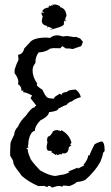

<svg xmlns="http://www.w3.org/2000/svg" viewBox="-20 -608 484 834"><path d="M62.5 139.2Q37.6 109.4 37.6 95.7Q37.6 88.4 23.9 67.9Q23.9 43 25.4 16.1Q25.4 9.3 42 -23.9Q42 -41.5 58.6 -58.6Q68.4 -83 91.8 -104.5Q117.2 -141.6 129.9 -141.6Q130.9 -145.5 137.7 -149.4L112.8 -181.2Q114.7 -186 119.6 -192.9Q108.4 -199.7 98.1 -203.4Q87.9 -207 79.6 -208L82.5 -214.4L73.2 -213.9Q73.2 -234.9 58.6 -241.7L59.6 -253.4Q59.6 -268.6 43.5 -290V-305.7Q50.8 -329.6 60.5 -348.6L58.6 -370.6Q78.1 -370.6 85.4 -397.5L108.9 -422.9Q125 -444.8 182.6 -444.8L197.3 -443.4Q211.4 -454.6 228 -454.6Q239.3 -454.6 252.4 -449.7L272 -451.7L303.2 -446.8L309.1 -448.2L328.1 -440.9L340.3 -426.3L333 -407.7L306.6 -398.9L296.4 -395L279.8 -397.5H266.1L250 -407.7L242.2 -398.4Q229.5 -398.9 211.9 -398.9L198.2 -397Q177.7 -381.3 147.9 -380.4Q133.8 -361.8 133.8 -336.9V-334Q121.6 -320.8 121.6 -301.8Q121.6 -273.4 141.6 -245.1L139.6 -240.2Q139.6 -233.4 164.1 -218.3Q177.7 -189 186 -184.3Q194.3 -179.7 214.4 -179.7L217.8 -187L238.8 -200.7L251.5 -194.3L248 -198.2Q248.5 -206.1 272 -209Q272 -216.8 308.1 -219.2Q325.7 -208.5 331.1 -186L316.4 -181.6L301.3 -174.3L291 -167Q281.7 -167 267.6 -151.4Q261.2 -151.4 232.9 -135.7Q232.9 -125.5 192.9 -120.6Q190.9 -102.5 155.3 -85Q131.8 -61 131.3 -39.6Q112.3 -36.6 104 2.9Q103.5 23.4 100.1 29.3L105.5 30.3L93.3 38.1L100.1 39.1Q100.1 53.7 110.8 77.1Q110.8 86.4 154.3 132.3Q196.3 156.2 221.7 156.2L245.6 151.4Q260.7 151.4 282.7 139.2L275.4 137.7L317.4 120.1L318.4 124.5L346.7 109.9L342.8 107.9Q362.8 84 363.3 65.4L367.7 68.8Q373 53.7 388.7 22.9Q388.7 16.1 420.4 6.3Q434.6 6.3 434.6 47.9L427.7 56.2L424.8 70.3L416 94.7Q393.6 135.7 351.1 172.9Q338.9 180.2 313.5 182.6Q308.1 189.9 282.2 200.2L255.4 197.8L249 203.6L244.1 200.2H230Q226.6 200.2 209.5 206.1H204.1Q199.7 199.2 189.9 199.2L185.1 204.6L171.4 199.2Q165.5 200.2 146 200.2Q105.5 182.6 74.7 156.2ZM185.2 -495.3Q161.3 -499.2 161.3 -518.4L165.6 -537.1Q160.2 -543.7 160.2 -550L160.9 -554.7L172.7 -550.4L163.3 -560.1Q171.1 -573 188.7 -575L190.6 -572.6L190.2 -580.5L193.7 -578.1L195.3 -585.5L200 -581.2Q201.6 -581.2 202 -584L206.6 -585.1L210.2 -582.8L207.4 -587.9L223 -588.3L242.2 -581.2L239.1 -577.7Q267.6 -571.9 269.1 -536.3L266.8 -537.1L262.5 -520.3L263.7 -518.4L268.7 -520.7Q264.4 -514.8 262.5 -514.8Q260.5 -514.8 259.8 -520.3Q257.4 -516 257.4 -510.1L257.8 -503.5Q257.8 -492.6 195.3 -478.1L208.2 -484.8L188.3 -492.2L187.1 -484.4ZM230.7 -42.6 245.5 -38.3V-43Q281.1 -25 290.4 11.7L284.6 21.1L290.8 22.7L279.1 30.9Q277.2 58.6 257.6 58.6L250.2 57.8L246.3 63.7L241.2 61.7Q236.5 61.7 230.3 66.4L223.6 60.5V66L201.4 52L206.1 48.8Q206.1 47.3 197.1 47.3H193.9Q182.6 47.3 182.6 32Q182.6 23.8 186.1 10.2L184.2 1.2Q184.2 -5.5 187.7 -13.7Q202.5 -19.1 206.8 -32.8L210.7 -32.4L208.4 -36.3Q217.4 -43 228.3 -43Z"/></svg>

Font: Truetypewriter PolyglOTT
Style: Regular
Weight: 400
Designer: Sergey Beatoff a.k.a. Sam_T
Version: Version 3.76